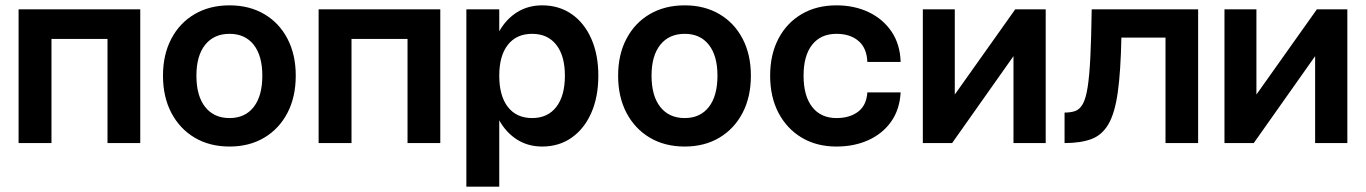

<svg xmlns="http://www.w3.org/2000/svg" viewBox="-20 -535 5108 718"><path d="M49.5 -500H504.5V0H382V-389.5H172.5V0H49.5Z M589.5 -252Q589.5 -331 620.8 -390.2Q652 -449.5 708 -482.2Q764 -515 838.5 -515Q912.5 -515 968.2 -482.2Q1024 -449.5 1055 -390.2Q1086 -331 1086 -252Q1086 -172.5 1055 -113Q1024 -53.5 968.2 -20.2Q912.5 13 838.5 13Q764 13 708 -20.2Q652 -53.5 620.8 -113Q589.5 -172.5 589.5 -252ZM961 -252Q961 -326.5 928.8 -367.5Q896.5 -408.5 838.5 -408.5Q780 -408.5 747.2 -367.5Q714.5 -326.5 714.5 -252Q714.5 -176.5 747.2 -135Q780 -93.5 838.5 -93.5Q896.5 -93.5 928.8 -135Q961 -176.5 961 -252Z M1171.5 -500H1626.5V0H1504V-389.5H1294.5V0H1171.5Z M1724 -500H1847V-418Q1873 -464 1914 -489.5Q1955 -515 2007.5 -515Q2070.5 -515 2117.8 -482.2Q2165 -449.5 2191.2 -390.2Q2217.5 -331 2217.5 -252Q2217.5 -172.5 2191.2 -113Q2165 -53.5 2117.8 -20.2Q2070.5 13 2007.5 13Q1955 13 1914 -12.8Q1873 -38.5 1847 -85V163H1724ZM2092.5 -252Q2092.5 -326.5 2060.2 -367.5Q2028 -408.5 1970 -408.5Q1911.5 -408.5 1879.2 -367.5Q1847 -326.5 1847 -252Q1847 -176.5 1879.2 -135Q1911.5 -93.5 1970 -93.5Q2028 -93.5 2060.2 -135Q2092.5 -176.5 2092.5 -252Z M2291.5 -252Q2291.5 -331 2322.8 -390.2Q2354 -449.5 2410 -482.2Q2466 -515 2540.5 -515Q2614.5 -515 2670.2 -482.2Q2726 -449.5 2757 -390.2Q2788 -331 2788 -252Q2788 -172.5 2757 -113Q2726 -53.5 2670.2 -20.2Q2614.5 13 2540.5 13Q2466 13 2410 -20.2Q2354 -53.5 2322.8 -113Q2291.5 -172.5 2291.5 -252ZM2663 -252Q2663 -326.5 2630.8 -367.5Q2598.5 -408.5 2540.5 -408.5Q2482 -408.5 2449.2 -367.5Q2416.5 -326.5 2416.5 -252Q2416.5 -176.5 2449.2 -135Q2482 -93.5 2540.5 -93.5Q2598.5 -93.5 2630.8 -135Q2663 -176.5 2663 -252Z M2860 -252Q2860 -331 2891 -390.2Q2922 -449.5 2977.8 -482.2Q3033.5 -515 3108 -515Q3175 -515 3228.5 -489.5Q3282 -464 3314 -416.8Q3346 -369.5 3348 -303.5H3223.5Q3221.5 -355.5 3190.2 -382Q3159 -408.5 3108 -408.5Q3049.5 -408.5 3017.2 -367.8Q2985 -327 2985 -252Q2985 -176.5 3017.2 -135Q3049.5 -93.5 3108 -93.5Q3158 -93.5 3189.2 -117.5Q3220.5 -141.5 3223.5 -189.5H3348Q3344.5 -125.5 3312.5 -80.2Q3280.5 -35 3227.5 -11Q3174.5 13 3108 13Q3034 13 2978.2 -20.2Q2922.5 -53.5 2891.2 -113Q2860 -172.5 2860 -252Z M3550.5 -500V-181.5L3776.5 -500H3890.5V0H3770V-325L3540.5 0H3431V-500Z M4062.5 -500H4460.5V0H4338.5V-394.5H4173.5Q4171 -268 4160 -189.8Q4149 -111.5 4125 -70.5Q4101 -29.5 4061 -14.8Q4021 0 3961 0V-114Q3985 -114 4001.8 -120.2Q4018.5 -126.5 4029.8 -147.2Q4041 -168 4047.5 -209.8Q4054 -251.5 4057.5 -322.2Q4061 -393 4062.5 -500Z M4678.5 -500V-181.5L4904.5 -500H5018.5V0H4898V-325L4668.5 0H4559V-500Z"/></svg>

Font: Overused Grotesk SemiBold
Style: Regular
Weight: 610
Version: Version 0.004